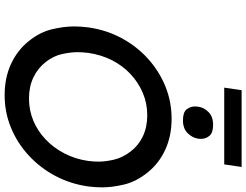

<svg xmlns="http://www.w3.org/2000/svg" viewBox="-137 -915 1062 828"><g transform="rotate(90 394.0 -501.0)"><path d="M390 10Q316 10 257 -17Q198 -44 158.5 -92.5Q119 -141 106.5 -193Q94 -245 94 -289Q94 -318 98 -350Q109 -428 144 -493.5Q179 -559 232.5 -607.5Q286 -656 352 -683Q418 -710 492 -710Q566 -710 625 -683Q684 -656 723.5 -607Q763 -558 775.5 -506Q788 -454 788 -411Q788 -381 784 -350Q773 -273 738 -207.5Q703 -142 649.5 -93Q596 -44 530 -17Q464 10 390 10ZM405 -95Q456 -95 501 -114Q546 -133 582 -167.5Q618 -202 642 -248.5Q666 -295 674 -350Q677 -373 677 -395Q677 -425 668.5 -461.5Q660 -498 634 -532.5Q608 -567 568 -586Q528 -605 477 -605Q426 -605 381 -586Q336 -567 299.5 -533Q263 -499 239.5 -452.5Q216 -406 208 -350Q205 -326 205 -304Q205 -275 213 -238Q221 -201 247.5 -167Q274 -133 314 -114Q354 -95 405 -95ZM499 -759Q464 -759 451.5 -775Q439 -791 439 -812Q439 -818 440 -824Q443 -849 463 -869Q483 -889 518 -889Q553 -889 566 -873Q579 -857 579 -836Q579 -830 578 -824Q574 -799 554 -779Q534 -759 499 -759ZM358 -937 369 -1012H700L689 -937Z"/></g></svg>

Font: Lexend
Style: Italic
Weight: 400
Italic angle: -8.13011°
Designer: Bonnie Shaver-Troup, Thomas Jockin
Foundry: Lexend
Version: Version 1.007